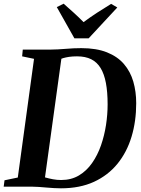

<svg xmlns="http://www.w3.org/2000/svg" viewBox="-33 -1012 766 1041"><path d="M90.5 -743H237.5Q280.5 -743.5 323.5 -747.2Q366.5 -751 407.5 -751Q490 -751 547 -728.2Q604 -705.5 639 -664.8Q674 -624 689.8 -569.5Q705.5 -515 705.5 -452.5Q705.5 -354.5 680.2 -270.8Q655 -187 604 -124.2Q553 -61.5 476.5 -26.2Q400 9 297.5 9Q279 9 259 7.8Q239 6.5 218.2 4.8Q197.5 3 177.5 1.5Q157.5 0 138.5 0H-13L-8.5 -34.5L63.5 -49.5L151.5 -693L87 -706.5ZM207 -22 184.5 -58Q197 -54.5 215 -49.2Q233 -44 254.5 -40Q276 -36 298.5 -36Q353.5 -36 395 -60.8Q436.5 -85.5 466.2 -128Q496 -170.5 514.5 -223.8Q533 -277 541.8 -334.5Q550.5 -392 550.5 -446Q550.5 -513 541.2 -562Q532 -611 512.5 -643Q493 -675 461.5 -690.8Q430 -706.5 384.5 -706.5Q360.5 -706.5 342 -703.8Q323.5 -701 310 -697Q296.5 -693 288 -689.5L303 -717ZM370.5 -804 275 -973.5 312 -992Q340 -967.5 367.5 -942.5Q395 -917.5 420 -892Q455 -918 493 -942.8Q531 -967.5 569.5 -991L603 -971.5L447.5 -804Z"/></svg>

Font: Merriweather 72pt
Style: Bold Italic
Weight: 700
Italic angle: -7.8°
Version: Version 2.101